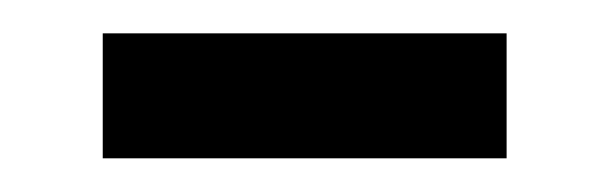

<svg xmlns="http://www.w3.org/2000/svg" viewBox="-20 -325 362 114"><path d="M41 -231V-305.2H280.8V-231Z"/></svg>

Font: f01136030
Style: Regular
Weight: 400
Foundry: Ascender Corporation
Version: Version 1.10